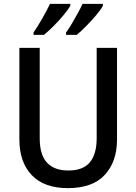

<svg xmlns="http://www.w3.org/2000/svg" viewBox="-20 -961 704 991"><path d="M584 -241Q584 -127 521 -58.5Q458 10 330 10Q208 10 144 -57Q80 -124 80 -242V-714H185V-247Q185 -162 222.5 -121.5Q260 -81 333 -81Q409 -81 444 -123.5Q479 -166 479 -248V-714H584ZM511 -931Q501 -912 477 -883.5Q453 -855 425.5 -827Q398 -799 376 -781H321V-793Q336 -814 352 -841Q368 -868 382.5 -894.5Q397 -921 406 -941H511ZM343 -931Q332 -912 309 -884Q286 -856 258 -828Q230 -800 207 -781H153V-793Q175 -825 199.5 -868Q224 -911 238 -941H343Z"/></svg>

Font: Noto Sans Tamil SemiCondensed Medium
Style: Regular
Weight: 500
Width: 4
Designer: Jelle Bosma - Monotype Design Team
Foundry: Monotype Imaging Inc.
Version: Version 2.004; ttfautohint (v1.8.4.7-5d5b)